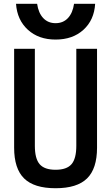

<svg xmlns="http://www.w3.org/2000/svg" viewBox="-20 -989 590 1019"><path d="M275 10Q161 10 108 -42Q55 -94 55 -205V-730H165V-215Q165 -147 190.5 -117.5Q216 -88 275 -88Q334 -88 359.5 -117.5Q385 -147 385 -215V-730H495V-205Q495 -94 442 -42Q389 10 275 10ZM275 -779Q185 -779 128 -831Q71 -883 65 -969H177Q184 -920 209.5 -893Q235 -866 275 -866Q315 -866 340.5 -893Q366 -920 373 -969H485Q480 -883 423 -831Q366 -779 275 -779Z"/></svg>

Font: M PLUS Code Latin SemiExpanded Medium
Style: Regular
Weight: 500
Width: 6
Designer: Coji Morishita
Foundry: UNDERFOREST DESIGN
Version: Version 1.002; ttfautohint (v1.8.3)